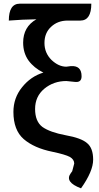

<svg xmlns="http://www.w3.org/2000/svg" viewBox="-20 -817 538 1045"><path d="M421 208Q330 174 365 126L373 115L384 73Q384 51 360 37Q336 24 265 9Q166 -11 109 -60Q53 -109 53 -208Q53 -284 100 -342Q147 -401 216 -422Q165 -447 135 -488Q106 -529 106 -585Q106 -671 178 -712Q102 -711 28 -705Q28 -797 88 -797H477Q477 -705 417 -705H348Q294 -705 258 -671Q222 -638 222 -583Q222 -529 260 -491Q299 -454 341 -454L364 -457Q424 -462 424 -402Q424 -368 390 -371L341 -376Q272 -376 221 -334Q171 -292 171 -224Q171 -156 211 -126Q252 -97 337 -81Q422 -66 454 -38Q487 -11 487 52Q487 115 421 208Z"/></svg>

Font: Swei Half Moon CJK TC
Style: Medium
Weight: 500
Version: Version 2.125